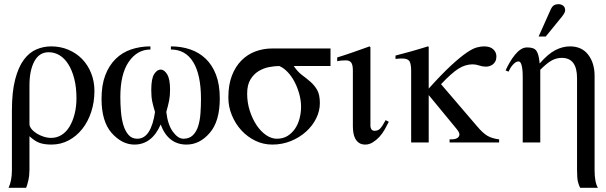

<svg xmlns="http://www.w3.org/2000/svg" viewBox="-20 -682 2901 919"><path d="M37 -152Q37 -242 52.5 -301.5Q68 -361 94 -396Q120 -431 154 -445.5Q188 -460 225 -460Q269 -460 307 -444Q345 -428 372.5 -400Q400 -372 416 -332.5Q432 -293 432 -247Q432 -193 416.5 -146Q401 -99 373.5 -64.5Q346 -30 308.5 -10Q271 10 226 10Q194 10 171 2.5Q148 -5 121 -30V131Q121 158 115.5 182Q110 206 105 217H21Q37 183 37 132ZM121 -88Q121 -77 130.5 -65Q140 -53 155 -43.5Q170 -34 188.5 -28Q207 -22 225 -22Q252 -22 274.5 -36Q297 -50 312.5 -75.5Q328 -101 337 -136Q346 -171 346 -212Q346 -264 335.5 -305Q325 -346 307 -374.5Q289 -403 265 -417.5Q241 -432 213 -432Q168 -432 144.5 -388.5Q121 -345 121 -273Z M798 -460Q848 -460 890.5 -445.5Q933 -431 964.5 -401Q996 -371 1014 -324Q1032 -277 1032 -211Q1032 -101 984 -46Q936 10 873 10Q785 10 749 -86Q707 10 623 10Q564 10 514 -46Q466 -101 466 -209Q466 -275 484 -322Q502 -369 533.5 -400Q565 -431 608 -445.5Q651 -460 700 -460V-445Q637 -445 596.5 -386.5Q556 -328 556 -218Q556 -183 559 -147.5Q562 -112 570.5 -83.5Q579 -55 595 -36.5Q611 -18 637 -18Q671 -18 692 -51Q713 -84 722 -146Q713 -175 708.5 -197Q704 -219 704 -251Q704 -306 718 -327.5Q732 -349 749 -349Q766 -349 780 -326.5Q794 -304 794 -253Q794 -223 789.5 -200.5Q785 -178 776 -146Q783 -85 807.5 -51.5Q832 -18 858 -18Q886 -18 903 -34.5Q920 -51 928.5 -78Q937 -105 939.5 -139Q942 -173 942 -208Q942 -324 905 -384.5Q868 -445 798 -445Z M1386 -366Q1404 -339 1425.5 -323Q1447 -307 1466 -290.5Q1485 -274 1498 -251.5Q1511 -229 1511 -188Q1511 -151 1493.5 -115.5Q1476 -80 1445 -52Q1414 -24 1372.5 -7Q1331 10 1283 10Q1240 10 1202 -8.5Q1164 -27 1135.5 -58Q1107 -89 1090 -130Q1073 -171 1073 -215Q1073 -276 1090 -320Q1107 -364 1136 -393Q1165 -422 1203 -436Q1241 -450 1283 -450H1562V-366ZM1421 -171Q1421 -201 1412.5 -232Q1404 -263 1390 -290Q1376 -317 1357 -337Q1338 -357 1317 -366Q1295 -366 1268.5 -361Q1242 -356 1218.5 -342Q1195 -328 1179 -302Q1163 -276 1163 -234Q1163 -191 1175.5 -152Q1188 -113 1208 -83Q1228 -53 1253.5 -35.5Q1279 -18 1305 -18Q1335 -18 1356.5 -31.5Q1378 -45 1392.5 -66.5Q1407 -88 1414 -115.5Q1421 -143 1421 -171Z M1841 -99Q1832 -81 1821 -61.5Q1810 -42 1795.5 -26.5Q1781 -11 1764 -0.5Q1747 10 1728 10Q1711 10 1699.5 2.5Q1688 -5 1681 -17.5Q1674 -30 1671.5 -46Q1669 -62 1669 -78V-344Q1669 -372 1661 -382.5Q1653 -393 1636 -393Q1629 -393 1618.5 -392.5Q1608 -392 1594 -389V-407Q1633 -419 1671.5 -432.5Q1710 -446 1749 -460L1753 -456V-79Q1753 -71 1757.5 -63.5Q1762 -56 1773 -56Q1789 -56 1799 -66Q1809 -76 1826 -107Z M2132 0V-15H2141Q2159 -15 2169 -21.5Q2179 -28 2179 -39Q2179 -49 2163 -68L2032 -227V0H1948V-341Q1948 -377 1939.5 -389.5Q1931 -402 1905 -402Q1897 -402 1890 -401.5Q1883 -401 1873 -400V-416L1903 -424Q1925 -430 1942 -434.5Q1959 -439 1973.5 -443.5Q1988 -448 2000.5 -451.5Q2013 -455 2028 -460L2032 -458V-258Q2095 -328 2139 -368.5Q2183 -409 2213 -429.5Q2243 -450 2262.5 -455Q2282 -460 2297 -460Q2326 -460 2341 -446Q2356 -432 2356 -412Q2356 -398 2351 -388.5Q2346 -379 2338.5 -373.5Q2331 -368 2322.5 -365.5Q2314 -363 2306 -363Q2289 -363 2273.5 -368.5Q2258 -374 2242 -374Q2207 -374 2174 -353Q2141 -332 2091 -279L2264 -77Q2291 -45 2313 -32Q2335 -19 2369 -15V0Z M2617 -639Q2622 -650 2630.5 -656Q2639 -662 2655 -662Q2665 -662 2675 -655Q2685 -648 2685 -633Q2685 -624 2677.5 -613Q2670 -602 2658 -588L2592 -507H2558ZM2757 217Q2751 206 2746.5 189Q2742 172 2742 131V-308Q2742 -405 2669 -405Q2644 -405 2621.5 -393Q2599 -381 2566 -348V0H2482V-313Q2482 -338 2480 -352.5Q2478 -367 2475 -375Q2472 -383 2468.5 -385.5Q2465 -388 2462 -388Q2454 -388 2447 -383Q2440 -378 2433.5 -370.5Q2427 -363 2422 -354.5Q2417 -346 2414 -339L2400 -345Q2409 -365 2420.5 -384.5Q2432 -404 2445 -420Q2458 -436 2472.5 -445.5Q2487 -455 2503 -455Q2520 -455 2531 -451Q2542 -447 2548 -438Q2554 -429 2557.5 -414.5Q2561 -400 2563 -379H2564Q2603 -424 2638 -442Q2673 -460 2708 -460Q2765 -460 2795.5 -420Q2826 -380 2826 -319V132Q2826 191 2842 217Z"/></svg>

Font: STIXGeneralUnicodeRegular
Style: Regular
Weight: 400
Designer: MicroPress Inc., with final additions and corrections provided by Coen Hoffman, Elsevier (retired)
Version: Version 1.1.0